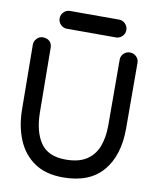

<svg xmlns="http://www.w3.org/2000/svg" viewBox="-96 -939 838 1036"><g transform="rotate(10 323.5 -420.5)"><path d="M36.6 -652.3Q36.6 -670.9 50.5 -685.5Q64.5 -700.2 83 -700.2Q106 -700.2 119.9 -687.7Q133.8 -675.3 134.3 -652.3L137.7 -299.3Q138.7 -193.8 180.2 -132.8Q221.7 -71.8 317.9 -71.8Q389.2 -71.8 432.1 -99.6Q475.1 -127.4 494.1 -177.2Q513.2 -227.1 513.2 -292L512.2 -652.8V-653.3Q512.2 -673.3 526.4 -687.3Q540.5 -701.2 560.5 -701.2Q580.6 -701.2 595.2 -687.3Q609.9 -673.3 609.9 -653.3V-652.8L610.8 -292Q610.8 -145.5 538.3 -60.1Q465.8 25.4 319.8 25.4Q225.6 25.4 164.1 -16.4Q102.5 -58.1 71.8 -131.1Q41 -204.1 40 -297.9L36.6 -651.9ZM203.1 -865.7H471.2Q491.2 -865.7 505.6 -851.3Q520 -836.9 520 -816.9Q520 -796.9 505.6 -782.5Q491.2 -768.1 471.2 -768.1H203.1Q183.1 -768.1 168.7 -782.5Q154.3 -796.9 154.3 -816.9Q154.3 -836.9 168.7 -851.3Q183.1 -865.7 203.1 -865.7Z"/></g></svg>

Font: Manjari
Style: Bold
Weight: 700
Designer: Santhosh Thottingal <santhosh.thottingal@gmail.com>
Version: Version 2.000